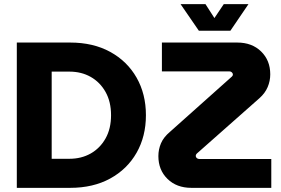

<svg xmlns="http://www.w3.org/2000/svg" viewBox="-20 -905 1352 925"><path d="M61 0V-700H318Q429 -700 511 -655Q593 -610 638 -531Q683 -452 683 -350Q683 -248 638 -169Q593 -90 511 -45Q429 0 318 0ZM229 -140H314Q372 -140 417 -165.5Q462 -191 488.5 -238Q515 -285 515 -350Q515 -415 488.5 -462Q462 -509 417 -534.5Q372 -560 314 -560H229ZM902 0Q831 0 787 -43Q743 -86 743 -153Q743 -185 755.5 -214.5Q768 -244 799 -270L1097 -536Q1102 -540 1102 -546Q1102 -552 1097 -556.5Q1092 -561 1086 -561H760V-700H1123Q1194 -700 1238 -657Q1282 -614 1282 -547Q1282 -515 1269.5 -485.5Q1257 -456 1230 -432L928 -165Q923 -160 923 -154Q923 -148 928 -143.5Q933 -139 940 -139H1287V0ZM938 -757 850 -885H970L1013 -818L1058 -885H1177L1090 -757Z"/></svg>

Font: MuseoModerno
Style: Bold
Weight: 700
Designer: Pablo Cosgaya, Héctor Gatti, Marcela Romero, and the Authors of The MuseoModerno Project.
Foundry: Omnibus-Type Team
Version: Version 1.001